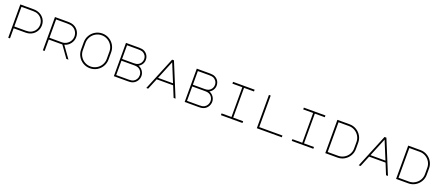

<svg xmlns="http://www.w3.org/2000/svg" viewBox="118 -2233 8644 3771"><g transform="rotate(20 4440.0 -348.0)"><path d="M176 0H139V-696H419Q489 -696 548.5 -666Q608 -636 643 -581Q678 -526 678 -454Q678 -385 642.5 -327Q607 -269 546 -238Q493 -211 419 -211H176ZM176 -248H419Q483 -248 524 -268Q577 -293 609 -343Q641 -393 641 -454Q641 -514 609 -564Q577 -614 523 -639Q482 -659 419 -659H176Z M1390 -468Q1390 -390 1342.5 -328.5Q1295 -267 1221 -247L1398 0H1354L1183 -240L1151 -239H900V0H863V-696H1128Q1172 -696 1203.5 -690.5Q1235 -685 1261 -673Q1321 -645 1355.5 -590Q1390 -535 1390 -468ZM1161 -276Q1213 -276 1257 -302Q1301 -328 1327 -372Q1353 -416 1353 -468Q1353 -526 1322.5 -573Q1292 -620 1238 -643Q1199 -659 1128 -659H900V-276Z M2137 -424V-272Q2137 -194 2098.5 -128Q2060 -62 1994 -23.5Q1928 15 1850 15Q1772 15 1706 -23.5Q1640 -62 1601.5 -128Q1563 -194 1563 -272V-424Q1563 -502 1601.5 -568Q1640 -634 1706 -672.5Q1772 -711 1850 -711Q1928 -711 1994 -672.5Q2060 -634 2098.5 -568Q2137 -502 2137 -424ZM1850 -22Q1918 -22 1975.5 -55.5Q2033 -89 2066.5 -146.5Q2100 -204 2100 -272V-424Q2100 -492 2066.5 -549.5Q2033 -607 1975.5 -640.5Q1918 -674 1850 -674Q1782 -674 1724.5 -640.5Q1667 -607 1633.5 -549.5Q1600 -492 1600 -424V-272Q1600 -204 1633.5 -146.5Q1667 -89 1724.5 -55.5Q1782 -22 1850 -22Z M2828 -516Q2828 -467 2802.5 -425.5Q2777 -384 2732 -360Q2785 -342 2820 -294Q2855 -246 2855 -188Q2855 -136 2829 -92Q2803 -48 2760 -24Q2738 -12 2711 -6Q2684 0 2639 0H2347V-696H2625Q2691 -696 2730 -676Q2777 -652 2802.5 -610Q2828 -568 2828 -516ZM2792 -516Q2792 -562 2768 -596.5Q2744 -631 2707 -647Q2679 -659 2613 -659H2383V-373H2631Q2683 -373 2714 -389Q2750 -407 2771 -441Q2792 -475 2792 -516ZM2819 -187Q2819 -232 2796 -268.5Q2773 -305 2734 -323Q2704 -337 2653 -337H2383V-36H2640Q2678 -36 2700 -40Q2722 -44 2738 -52Q2775 -71 2797 -107.5Q2819 -144 2819 -187Z M3311 -696H3350L3636 0H3596L3502 -230H3159L3064 0H3025ZM3174 -266H3487L3330 -648Z M4308 -516Q4308 -467 4282.5 -425.5Q4257 -384 4212 -360Q4265 -342 4300 -294Q4335 -246 4335 -188Q4335 -136 4309 -92Q4283 -48 4240 -24Q4218 -12 4191 -6Q4164 0 4119 0H3827V-696H4105Q4171 -696 4210 -676Q4257 -652 4282.5 -610Q4308 -568 4308 -516ZM4272 -516Q4272 -562 4248 -596.5Q4224 -631 4187 -647Q4159 -659 4093 -659H3863V-373H4111Q4163 -373 4194 -389Q4230 -407 4251 -441Q4272 -475 4272 -516ZM4299 -187Q4299 -232 4276 -268.5Q4253 -305 4214 -323Q4184 -337 4133 -337H3863V-36H4120Q4158 -36 4180 -40Q4202 -44 4218 -52Q4255 -71 4277 -107.5Q4299 -144 4299 -187Z M5036 -696V-659H4828V-37H5036V0H4585V-37H4792V-659H4585V-696Z M5335 0V-696H5372V-37H5857V0Z M6516 -696V-659H6308V-37H6516V0H6065V-37H6272V-659H6065V-696Z M7304 -415V-281Q7304 -205 7266 -140.5Q7228 -76 7163.5 -38Q7099 0 7023 0H6766V-696H7023Q7099 -696 7163.5 -658Q7228 -620 7266 -555.5Q7304 -491 7304 -415ZM7267 -415Q7267 -481 7234 -537Q7201 -593 7144.5 -626Q7088 -659 7022 -659H6803V-37H7022Q7088 -37 7144.5 -70Q7201 -103 7234 -159Q7267 -215 7267 -281Z M7751 -696H7790L8076 0H8036L7942 -230H7599L7504 0H7465ZM7614 -266H7927L7770 -648Z M8784 -415V-281Q8784 -205 8746 -140.5Q8708 -76 8643.5 -38Q8579 0 8503 0H8246V-696H8503Q8579 -696 8643.5 -658Q8708 -620 8746 -555.5Q8784 -491 8784 -415ZM8747 -415Q8747 -481 8714 -537Q8681 -593 8624.5 -626Q8568 -659 8502 -659H8283V-37H8502Q8568 -37 8624.5 -70Q8681 -103 8714 -159Q8747 -215 8747 -281Z"/></g></svg>

Font: Major Mono Display
Style: Regular
Weight: 400
Designer: Emre Parlak
Foundry: Emre Parlak
Version: Version 2.000; ttfautohint (v1.8) -l 8 -r 50 -G 200 -x 14 -D